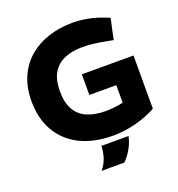

<svg xmlns="http://www.w3.org/2000/svg" viewBox="-156 -838 1067 1150"><g transform="rotate(-20 377.5 -263.0)"><path d="M434.3 9.5Q310.7 9.5 223.2 -34.5Q135.7 -78.5 89.1 -159.5Q42.6 -240.5 42.6 -350.5Q42.6 -439 72.6 -506Q102.6 -573 155.9 -618.3Q209.1 -663.5 280.4 -686.5Q351.6 -709.5 433.1 -709.5Q481.6 -709.5 530.6 -700Q579.6 -690.5 627 -672L659 -659L630.6 -527.1L590.7 -534.6Q548.7 -543.1 510.6 -547.6Q472.6 -552.1 439.1 -552.1Q373.4 -552.1 325 -531.5Q276.6 -510.9 249.7 -466.3Q222.9 -421.7 222.9 -349Q222.9 -277.9 248 -232.5Q273.1 -187.1 321.8 -165.5Q370.5 -143.9 440.3 -143.9Q467.3 -143.9 495.6 -146.9Q523.9 -149.9 553 -156.4V-268.2H381.2V-399.9H710.5V-61.4Q676.5 -41.4 631 -25.4Q585.6 -9.5 535.4 0Q485.2 9.5 434.3 9.5ZM294.5 184Q320 154 331.8 118.2Q343.5 82.5 345.1 43H517.9Q509.4 82 489.7 117.7Q469.9 153.5 439.9 184Z"/></g></svg>

Font: REM Medium
Style: Regular
Weight: 500
Designer: Octavio Pardo
Foundry: Ashler Design
Version: Version 1.005;gftools[0.9.28]